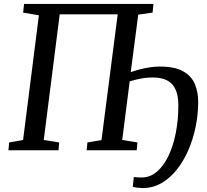

<svg xmlns="http://www.w3.org/2000/svg" viewBox="-20 -763 1053 975"><path d="M703.9 192Q693.7 192 677.6 190.2Q661.5 188.4 654.2 185L659.5 135.8Q666.5 137.1 677.9 137.7Q689.3 138.3 699.9 138.3Q741.5 138.3 775.7 109.7Q809.9 81.2 834.4 30.8Q858.9 -19.6 872.3 -86Q885.7 -152.4 885.7 -228.2Q885.7 -275.1 872.3 -306.5Q859 -337.9 830.5 -353.7Q802 -369.5 756.7 -369.5Q734.2 -369.5 714.4 -367Q694.6 -364.5 676 -360Q657.4 -355.6 638.6 -350L600.6 -52.2L678 -39.6L674.2 0H420.1L423.9 -39.6L495.4 -51.9L577.7 -690.1H283.2L202.2 -52.2L280.5 -39.6L277.2 0H22.8L26.4 -39.6L97.2 -52.2L177.5 -685.3L97.4 -699L102.3 -743H759.2L754.9 -699L682 -688.7L643.9 -396.6Q665.7 -404.5 690.3 -410.9Q715 -417.3 740.7 -421.1Q766.5 -425 791.2 -425Q867.2 -425 909.7 -401.1Q952.3 -377.2 969.4 -336.5Q986.4 -295.9 986.4 -245.4Q986.4 -182.6 973.6 -119.8Q960.9 -57 936.6 -1Q912.3 55.1 877.7 98.6Q843.2 142.1 799.5 167.1Q755.8 192 703.9 192Z"/></svg>

Font: Merriweather Light
Style: Italic
Weight: 300
Italic angle: -7.8°
Designer: Eben Sorkin
Foundry: Eben Sorkin
Version: Version 2.101